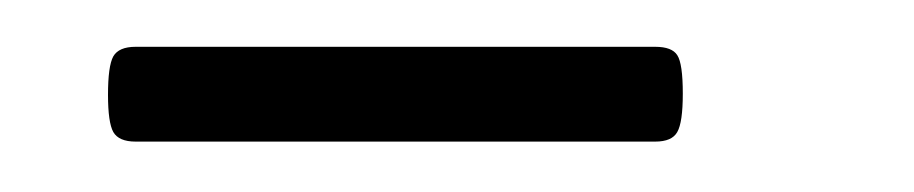

<svg xmlns="http://www.w3.org/2000/svg" viewBox="-20 -574 381 80"><path d="M25 -534.5Q25 -546.5 27.2 -550.5Q29.5 -554.5 36.5 -554.5H253Q260 -554.5 262.2 -551Q264.5 -547.5 264.5 -535Q264.5 -523 262.2 -519Q260 -515 253 -515H36.5Q29.5 -515 27.2 -519Q25 -523 25 -534.5Z"/></svg>

Font: Fraunces 144pt S000 SemiBold
Style: Regular
Weight: 600
Version: Version 1.000; ttfautohint (v1.8.3)